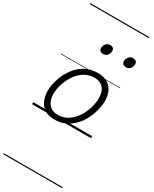

<svg xmlns="http://www.w3.org/2000/svg" viewBox="-365 -1086 1329 1662"><g transform="rotate(30 300.0 -255.0)"><path d="M231 19Q175 19 136.5 -4.5Q98 -28 78.5 -70.5Q59 -113 59 -168Q59 -222 78 -283Q97 -344 134.5 -398Q172 -452 228.5 -485.5Q285 -519 361 -519Q416 -519 454.5 -497Q493 -475 513 -434.5Q533 -394 533 -340Q533 -299 521.5 -250.5Q510 -202 486.5 -154Q463 -106 426.5 -67Q390 -28 341.5 -4.5Q293 19 231 19ZM237 -31Q296 -31 340.5 -61Q385 -91 415 -137.5Q445 -184 460 -236.5Q475 -289 475 -333Q475 -375 461.5 -405.5Q448 -436 421 -452.5Q394 -469 355 -469Q297 -469 252.5 -440Q208 -411 177.5 -365Q147 -319 131 -267Q115 -215 115 -172Q115 -129 129.5 -97Q144 -65 171 -48Q198 -31 237 -31ZM314 -683Q296 -683 285 -692Q274 -701 274 -719Q274 -743 289 -762.5Q304 -782 331 -782Q349 -782 360 -773Q371 -764 371 -745Q371 -722 356 -702.5Q341 -683 314 -683ZM543 -683Q525 -683 513.5 -692Q502 -701 502 -719Q502 -743 517 -762.5Q532 -782 560 -782Q577 -782 588.5 -773Q600 -764 600 -745Q600 -722 585.5 -702.5Q571 -683 543 -683ZM0 490H589V500H0ZM0 -20H589V0H0ZM0 -505H589V-500H0ZM0 -1010H589V-1000H0Z"/></g></svg>

Font: Playwrite NZ Guides
Style: Regular
Weight: 400
Designer: Veronika Burian, José Scaglione
Foundry: TypeTogether
Version: Version 1.003